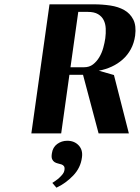

<svg xmlns="http://www.w3.org/2000/svg" viewBox="-20 -617 647 888"><path d="M209 -597H414Q453 -597 490 -591.5Q527 -586 554.5 -570.5Q582 -555 596.5 -526.5Q611 -498 605 -452Q600 -417 585 -389.5Q570 -362 547.5 -342Q525 -322 497 -309Q469 -296 437 -290L507 -270L576 0H436L364 -271H301L263 0H125ZM306 -306H369Q393 -306 410 -319Q427 -332 439 -352Q451 -372 457.5 -395.5Q464 -419 467 -440Q470 -463 469 -485Q468 -507 459.5 -524Q451 -541 433.5 -551.5Q416 -562 386 -562H342ZM220 92Q224 64 244.5 49Q265 34 291 34Q324 34 344 55.5Q364 77 359 111Q353 159 318.5 195Q284 231 241 251L222 229Q228 225 237.5 218.5Q247 212 255.5 204Q264 196 270.5 187.5Q277 179 278 170Q280 158 276 152Q272 146 264.5 143.5Q257 141 248 139Q239 137 232 132.5Q225 128 221 119Q217 110 220 92Z"/></svg>

Font: Gamine
Style: Bold Italic
Weight: 700
Designer: Tapiwanashe Sebastian Garikayi
Version: Version 1.000